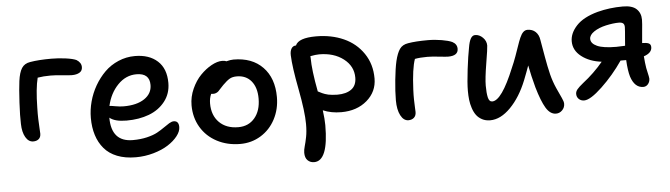

<svg xmlns="http://www.w3.org/2000/svg" viewBox="-48 -746 4011 1149"><g transform="rotate(-5 1958.0 -171.5)"><path d="M134.8 -58.1Q106.4 -58.1 88.6 -88.6Q70.8 -119.1 69.8 -168.9Q67.9 -215.8 72.3 -297.1Q76.7 -378.4 83 -425.8Q89.8 -476.6 106.2 -502.2Q122.6 -527.8 157.2 -533.2Q208.5 -542 285.2 -542Q328.1 -542 370.8 -536.1Q413.6 -530.3 434.1 -521Q462.9 -503.4 462.9 -476.1Q462.9 -454.1 445.3 -443.6Q427.7 -433.1 398.9 -433.1Q385.3 -433.1 342.5 -437.5Q299.8 -441.9 272 -441.9Q228 -441.9 193.8 -436Q177.7 -373 175.8 -256.8Q174.8 -216.8 175.8 -188.7Q176.8 -160.6 178.5 -132.6Q180.2 -104.5 180.2 -101.1Q180.2 -79.6 167.5 -68.8Q154.8 -58.1 134.8 -58.1Z M737.8 89.8Q674.3 89.8 626.2 70.8Q578.1 51.8 548.6 16.8Q519 -18.1 504.4 -64.5Q489.7 -110.8 489.7 -168Q489.7 -216.8 502.9 -266.1Q516.1 -315.4 541.7 -359.9Q567.4 -404.3 602.3 -439Q637.2 -473.6 684.6 -493.9Q731.9 -514.2 784.2 -514.2Q869.6 -514.2 919.9 -468.5Q970.2 -422.9 970.2 -336.9Q970.2 -272.5 933.3 -225.6Q896.5 -178.7 836.7 -156.2Q776.9 -133.8 702.1 -133.8Q631.3 -133.8 600.1 -160.2Q600.1 -14.2 729 -14.2Q775.4 -14.2 814.2 -23.4Q853 -32.7 877.2 -46.1Q901.4 -59.6 920.2 -73Q939 -86.4 954.3 -95.7Q969.7 -105 981.9 -105Q1012.2 -105 1012.2 -67.9Q1012.2 -42 990.5 -14.2Q968.8 13.7 932.6 36.9Q896.5 60.1 844.7 75Q793 89.8 737.8 89.8ZM608.9 -230Q615.7 -230 642.6 -225.1Q669.4 -220.2 691.9 -220.2Q771 -220.2 816.9 -251.2Q862.8 -282.2 862.8 -334Q862.8 -404.8 784.2 -404.8Q720.2 -404.8 672.1 -355.2Q624 -305.7 606.9 -230Z M1367.7 64.9Q1290 64.9 1228 32.2Q1166 -0.5 1131.3 -58.8Q1096.7 -117.2 1096.7 -190.9Q1096.7 -241.7 1118.2 -289.3Q1139.6 -336.9 1171.1 -369.1Q1202.6 -401.4 1237.8 -420.7Q1272.9 -439.9 1301.8 -439.9Q1318.4 -439.9 1326.7 -435.1Q1353 -441.9 1370.1 -441.9Q1481.9 -441.9 1545.9 -375.7Q1609.9 -309.6 1609.9 -195.8Q1609.9 -123 1578.4 -63.2Q1546.9 -3.4 1491.2 30.8Q1435.5 64.9 1367.7 64.9ZM1208 -191.9Q1208 -120.6 1250.2 -78.4Q1292.5 -36.1 1364.7 -36.1Q1426.3 -36.1 1463.1 -79.8Q1500 -123.5 1500 -196.8Q1500 -262.7 1468.3 -301.3Q1436.5 -339.8 1380.9 -339.8Q1355 -339.8 1337.9 -329.8Q1320.8 -319.8 1296.9 -295.9Q1289.1 -288.1 1278.6 -276.4Q1268.1 -264.6 1263.7 -260.3Q1259.3 -255.9 1251 -252Q1242.7 -248 1232.9 -248Q1223.6 -248 1219.7 -249Q1208 -223.6 1208 -191.9Z M1798.3 211.9Q1774.9 211.9 1759.3 196.5Q1743.7 181.2 1743.7 150.9Q1743.7 133.8 1750 112.5Q1756.3 91.3 1762.9 58.3Q1769.5 25.4 1769.5 -20Q1769.5 -94.2 1743.2 -230.7Q1716.8 -367.2 1714.4 -437Q1713.4 -462.4 1722.9 -477.8Q1732.4 -493.2 1750.5 -493.2Q1768.6 -537.1 1874.5 -537.1Q1966.3 -537.1 2040 -504.2Q2113.8 -471.2 2157.7 -406.5Q2201.7 -341.8 2201.7 -255.9Q2201.7 -176.3 2140.9 -124Q2080.1 -71.8 1986.3 -71.8Q1925.3 -71.8 1876.5 -92.8Q1883.8 -38.6 1883.8 -2.9Q1883.8 211.9 1798.3 211.9ZM1831.5 -411.1Q1831.5 -338.4 1856.4 -208Q1858.4 -207 1868.2 -202.1Q1877.9 -197.3 1882.3 -195.1Q1886.7 -192.9 1897.7 -189Q1908.7 -185.1 1918 -183.3Q1927.2 -181.6 1941.7 -179.9Q1956.1 -178.2 1971.7 -178.2Q2025.4 -178.2 2056.4 -200.9Q2087.4 -223.6 2087.4 -271Q2087.4 -339.4 2029.8 -383.8Q1972.2 -428.2 1883.8 -428.2Q1863.3 -428.2 1830.6 -421.9Q1830.6 -419.9 1831.1 -416.5Q1831.5 -413.1 1831.5 -411.1Z M2382.3 11.2Q2353.5 11.2 2335.4 -23.2Q2317.4 -57.6 2317.4 -113.8Q2317.4 -166.5 2324.5 -236.1Q2331.5 -305.7 2341.3 -348.1Q2352.5 -395 2369.1 -418.9Q2385.7 -442.9 2420.4 -448.2Q2466.3 -456.1 2539.6 -456.1Q2581.1 -456.1 2622.6 -449Q2664.1 -441.9 2684.6 -432.1Q2712.4 -417.5 2712.4 -389.2Q2712.4 -347.2 2651.4 -347.2Q2640.1 -347.2 2596.2 -352.1Q2552.2 -356.9 2527.3 -356.9Q2483.9 -356.9 2452.6 -351.1Q2432.6 -295.4 2426.8 -168Q2425.3 -134.3 2425.8 -110.4Q2426.3 -86.4 2427.5 -61Q2428.7 -35.6 2428.7 -34.2Q2428.7 -12.2 2415.8 -0.5Q2402.8 11.2 2382.3 11.2Z M2869.6 54.2Q2842.3 54.2 2821 43Q2799.8 31.7 2786.9 14.2Q2773.9 -3.4 2765.6 -28.6Q2757.3 -53.7 2754.4 -78.9Q2751.5 -104 2751.5 -132.8Q2751.5 -180.2 2761.5 -261.5Q2771.5 -342.8 2780.8 -389.2Q2786.6 -425.8 2796.9 -443.8Q2807.1 -461.9 2823.7 -461.9Q2849.1 -461.9 2869.9 -441.2Q2890.6 -420.4 2890.6 -393.1Q2890.6 -377.4 2875.7 -287.6Q2860.8 -197.8 2860.8 -154.8Q2860.8 -110.4 2866.9 -83.7Q2873 -57.1 2891.6 -57.1Q2948.2 -57.1 3025.9 -247.1Q3039.6 -277.3 3053 -314.5Q3066.4 -351.6 3074.5 -375.7Q3082.5 -399.9 3092 -422.1Q3101.6 -444.3 3112.8 -455.1Q3124 -465.8 3138.7 -465.8Q3168 -465.8 3187 -447.8Q3206.1 -429.7 3210.4 -398.9Q3212.4 -388.2 3218.5 -352.3Q3224.6 -316.4 3228.8 -293.5Q3232.9 -270.5 3239 -239.5Q3245.1 -208.5 3250.5 -188Q3262.2 -142.6 3279.8 -103.3Q3297.4 -64 3308.1 -41.7Q3318.8 -19.5 3318.8 -5.9Q3318.8 16.6 3303 32.7Q3287.1 48.8 3265.6 48.8Q3230.5 48.8 3205.3 7.1Q3180.2 -34.7 3155.8 -119.1Q3136.7 -189.9 3124.5 -252.9Q3113.8 -221.7 3091.8 -166Q3052.7 -68.4 2992.7 -7.1Q2932.6 54.2 2869.6 54.2Z M3440.4 -15.1Q3420.9 -15.1 3408.2 -27.3Q3395.5 -39.6 3395.5 -58.1Q3395.5 -72.3 3406.2 -85.4Q3417 -98.6 3442.4 -119.1Q3510.7 -171.9 3564.5 -236.8Q3491.7 -245.6 3444.1 -282.7Q3396.5 -319.8 3396.5 -374Q3396.5 -422.9 3438 -467.5Q3479.5 -512.2 3566.4 -536.1Q3639.6 -555.2 3718.8 -555.2Q3775.4 -555.2 3801 -531Q3826.7 -506.8 3826.7 -466.8Q3826.7 -446.3 3821.5 -396.7Q3816.4 -347.2 3815.4 -327.1Q3841.3 -327.1 3854.5 -321.3Q3867.7 -315.4 3867.7 -297.9Q3867.7 -263.2 3818.8 -247.1Q3821.8 -207 3826.7 -176.8Q3828.6 -167.5 3832 -152.1Q3835.4 -136.7 3837.6 -126.5Q3839.8 -116.2 3839.8 -111.8Q3839.8 -92.3 3828.4 -78.6Q3816.9 -64.9 3799.8 -64.9Q3748 -64.9 3725.6 -133.8Q3714.8 -169.9 3711.4 -233.9H3677.7Q3620.1 -149.9 3548.8 -82.5Q3477.5 -15.1 3440.4 -15.1ZM3507.8 -378.9Q3507.8 -351.1 3544.7 -334.5Q3581.5 -317.9 3659.7 -317.9Q3676.3 -317.9 3712.4 -319.8Q3713.4 -335.4 3715.6 -360.6Q3717.8 -385.7 3719.2 -403.6Q3720.7 -421.4 3720.7 -431.2Q3720.7 -447.3 3712.4 -454.1Q3704.1 -460.9 3686.5 -460.9Q3654.3 -460.9 3609.4 -451.2Q3565.9 -441.4 3536.9 -421.9Q3507.8 -402.3 3507.8 -378.9Z"/></g></svg>

Font: Shantell Sans Irregular Bouncy
Style: Regular
Weight: 500
Designer: Stephen Nixon, Anya Danilova, Shantell Martin
Foundry: Arrow Type
Version: Version 1.006;[9816181b4]